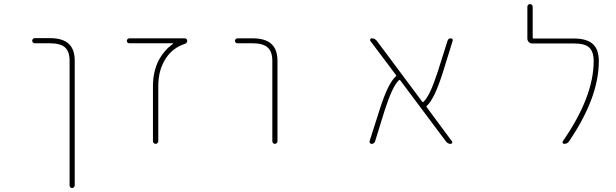

<svg xmlns="http://www.w3.org/2000/svg" viewBox="-20 -733 3040 947"><path d="M323.2 181.6V-433.6Q323.2 -479.5 299.8 -500Q277.3 -519.5 226.6 -519.5H151.4Q146.5 -519.5 142.6 -523.4Q138.7 -527.3 138.7 -532.2Q138.7 -537.1 142.6 -541Q146.5 -544.9 151.4 -544.9H226.6Q288.1 -544.9 318.4 -517.6Q348.6 -490.2 348.6 -433.6V181.6Q348.6 186.5 344.7 190.4Q340.8 194.3 335.4 194.3Q330.1 194.3 326.7 190.4Q323.2 186.5 323.2 181.6Z M734.4 -37.1V-308.6Q734.4 -380.9 763.7 -437.5Q789.1 -483.4 825.2 -510.7L833 -516.6Q834 -517.6 833.5 -518.6Q833 -519.5 832 -519.5H618.2Q612.3 -519.5 608.9 -522.9Q605.5 -526.4 605.5 -531.2Q605.5 -536.1 608.9 -540Q612.3 -543.9 618.2 -543.9H891.6Q896.5 -543.9 899.9 -540.5Q903.3 -537.1 903.3 -532.2Q903.3 -520.5 891.6 -516.6Q832 -497.1 798.8 -446.3Q760.7 -389.6 760.7 -308.6V-37.1Q760.7 -31.2 756.8 -27.3Q752.9 -23.4 747.6 -23.4Q742.2 -23.4 738.3 -27.3Q734.4 -31.2 734.4 -37.1Z M1323.2 -36.1V-432.6Q1323.2 -479.5 1299.8 -499Q1277.3 -519.5 1226.6 -519.5H1151.4Q1146.5 -519.5 1142.6 -522.9Q1138.7 -526.4 1138.7 -531.2Q1138.7 -536.1 1142.6 -540Q1146.5 -543.9 1151.4 -543.9H1226.6Q1288.1 -543.9 1318.4 -516.6Q1348.6 -489.3 1348.6 -432.6V-36.1Q1348.6 -31.2 1344.7 -27.3Q1340.8 -23.4 1335.4 -23.4Q1330.1 -23.4 1326.7 -27.3Q1323.2 -31.2 1323.2 -36.1Z M2203.1 -23.4Q2188.5 -23.4 2179.7 -35.2L1954.1 -336.9Q1951.2 -340.8 1948.2 -337.9L1947.3 -336.9Q1916 -308.6 1877 -187.5L1830.1 -36.1Q1826.2 -23.4 1812.5 -23.4Q1807.6 -23.4 1804.7 -27.3Q1802.7 -30.3 1802.7 -33.2Q1802.7 -35.2 1802.7 -36.1L1853.5 -195.3Q1894.5 -324.2 1932.6 -356.4Q1935.5 -359.4 1933.6 -362.3L1806.6 -531.2Q1803.7 -535.2 1806.2 -539.6Q1808.6 -543.9 1813.5 -543.9Q1829.1 -543.9 1838.9 -531.2L2062.5 -231.4Q2065.4 -227.5 2068.4 -230.5L2069.3 -231.4Q2100.6 -259.8 2139.6 -380.9L2187.5 -532.2Q2191.4 -543.9 2204.1 -543.9Q2209 -543.9 2211.4 -540Q2213.9 -536.1 2212.9 -532.2L2163.1 -372.1Q2122.1 -243.2 2085 -210.9Q2082 -208 2084 -205.1L2209 -36.1Q2211.9 -32.2 2210 -27.8Q2208 -23.4 2203.1 -23.4Z M2762.7 -23.4Q2757.8 -23.4 2755.4 -27.8Q2752.9 -32.2 2755.9 -36.1Q2908.2 -255.9 2908.2 -431.6Q2908.2 -478.5 2885.7 -499Q2864.3 -518.6 2811.5 -518.6H2605.5Q2594.7 -518.6 2587.9 -525.9Q2581.1 -533.2 2581.1 -543V-700.2Q2581.1 -705.1 2585 -709Q2588.9 -712.9 2594.2 -712.9Q2599.6 -712.9 2603.5 -709Q2607.4 -705.1 2607.4 -700.2V-547.9Q2607.4 -543 2611.3 -543H2811.5Q2874 -543 2904.3 -515.6Q2933.6 -489.3 2933.6 -431.6Q2933.6 -338.9 2894.5 -236.3Q2857.4 -140.6 2787.1 -36.1Q2778.3 -23.4 2762.7 -23.4Z"/></svg>

Font: Rounded Mgen+ 1mn thin
Style: Regular
Weight: 100
Designer: [Source Han Sans]
Ryoko NISHIZUKA  (kana & ideographs); Paul D. Hunt (Latin, Greek & Cyrillic); Wenlong ZHANG  (bopomofo
Version: Version 1.059.20150602